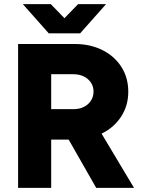

<svg xmlns="http://www.w3.org/2000/svg" viewBox="-20 -914 694 934"><path d="M68 0V-700H343Q419 -700 478 -670.5Q537 -641 570.5 -588.5Q604 -536 604 -468Q604 -399 568.5 -345.5Q533 -292 474 -264L632 0H448L314 -235Q308 -235 301.5 -235Q295 -235 289 -235H229V0ZM229 -383H338Q366 -383 388 -394Q410 -405 422.5 -424.5Q435 -444 435 -468Q435 -505 407.5 -529Q380 -553 335 -553H229ZM226 -752V-756L360 -894H496L370 -752ZM217 -752 91 -894H227L361 -756V-752Z"/></svg>

Font: Figtree ExtraBold
Style: Regular
Weight: 800
Designer: Erik Kennedy
Foundry: Erik Kennedy
Version: Version 2.002